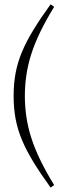

<svg xmlns="http://www.w3.org/2000/svg" viewBox="-20 -732 300 888"><path d="M95 -288.5Q95 -240.5 101.8 -193.2Q108.5 -146 124.2 -96.2Q140 -46.5 166.2 7.8Q192.5 62 230.5 124L214 135.5Q167 70.5 134.5 17.2Q102 -36 81.8 -84.2Q61.5 -132.5 52.2 -182Q43 -231.5 43 -288.5Q43 -345 52.2 -394.5Q61.5 -444 81.8 -492.2Q102 -540.5 134.5 -593.8Q167 -647 214 -712L230.5 -700.5Q192.5 -638.5 166.2 -584.2Q140 -530 124.2 -480.2Q108.5 -430.5 101.8 -383.2Q95 -336 95 -288.5Z"/></svg>

Font: Newsreader 24pt Light
Style: Regular
Weight: 300
Designer: Hugues Gentile
Foundry: Production Type
Version: Version 1.003